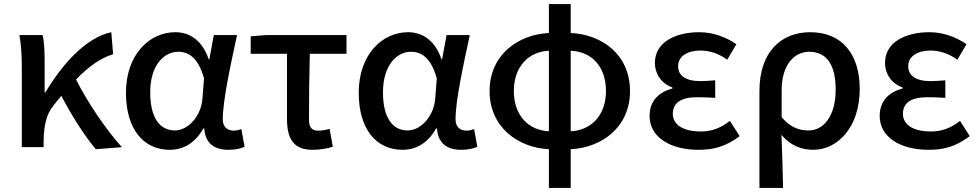

<svg xmlns="http://www.w3.org/2000/svg" viewBox="-20 -722 4799 942"><path d="M578 0C498 -88 408 -223 353 -332C418 -399 476 -438 535 -456L526 -564C404 -538 289 -413 203 -269H199V-419C199 -469 197 -519 189 -550H75C85 -498 87 -438 87 -394V0H194V-30C195 -105 207 -162 243 -205C256 -222 269 -237 281 -252C332 -153 397 -53 450 10Z M813 13C882 13 938 -22 978 -92H982C987 -18 1032 13 1101 13C1137 13 1163 6 1180 -2L1164 -89C1152 -84 1139 -81 1127 -81C1096 -81 1073 -99 1073 -136C1073 -231 1113 -411 1143 -550H1029L1007 -431H1004C972 -527 907 -564 840 -564C713 -564 598 -454 598 -267C598 -87 685 13 813 13ZM838 -82C762 -82 717 -147 717 -269C717 -403 785 -468 855 -468C904 -468 953 -440 981 -337L973 -236C966 -152 903 -82 838 -82Z M1210 -544V-458H1388V-140C1388 -43 1419 13 1513 13C1552 13 1587 6 1613 -2L1597 -90C1577 -84 1559 -81 1541 -81C1512 -81 1496 -95 1496 -134C1496 -230 1497 -343 1500 -458H1680V-550H1290Z M1955 13C2024 13 2080 -22 2120 -92H2124C2129 -18 2174 13 2243 13C2279 13 2305 6 2322 -2L2306 -89C2294 -84 2281 -81 2269 -81C2238 -81 2215 -99 2215 -136C2215 -231 2255 -411 2285 -550H2171L2149 -431H2146C2114 -527 2049 -564 1982 -564C1855 -564 1740 -454 1740 -267C1740 -87 1827 13 1955 13ZM1980 -82C1904 -82 1859 -147 1859 -269C1859 -403 1927 -468 1997 -468C2046 -468 2095 -440 2123 -337L2115 -236C2108 -152 2045 -82 1980 -82Z M2382 -275C2382 -97 2523 3 2673 10V200H2780V10C2931 3 3071 -97 3071 -275C3071 -454 2934 -553 2780 -560V-702H2673V-560C2523 -553 2382 -454 2382 -275ZM2780 -473C2882 -469 2953 -397 2953 -275C2953 -154 2878 -82 2780 -78ZM2501 -275C2501 -397 2575 -469 2673 -473V-78C2575 -82 2501 -154 2501 -275Z M3407 13C3482 13 3541 -3 3609 -54L3561 -129C3512 -90 3466 -77 3419 -77C3331 -77 3281 -110 3281 -164C3281 -217 3321 -245 3400 -245C3428 -245 3457 -244 3489 -242V-328C3462 -326 3439 -324 3417 -324C3341 -324 3307 -353 3307 -397C3307 -447 3354 -474 3416 -474C3464 -474 3508 -458 3548 -429L3593 -505C3541 -541 3477 -564 3411 -564C3295 -564 3193 -516 3193 -413C3193 -363 3222 -313 3279 -293V-288C3216 -271 3167 -230 3167 -153C3167 -48 3270 13 3407 13Z M3706 200H3822C3820 108 3818 35 3814 -60C3861 -5 3916 13 3971 13C4087 13 4198 -95 4198 -285C4198 -458 4110 -564 3955 -564C3816 -564 3706 -471 3706 -276ZM3948 -82C3905 -82 3861 -93 3815 -147V-279C3815 -403 3876 -468 3950 -468C4041 -468 4080 -397 4080 -282C4080 -153 4021 -82 3948 -82Z M4536 13C4611 13 4670 -3 4738 -54L4690 -129C4641 -90 4595 -77 4548 -77C4460 -77 4410 -110 4410 -164C4410 -217 4450 -245 4529 -245C4557 -245 4586 -244 4618 -242V-328C4591 -326 4568 -324 4546 -324C4470 -324 4436 -353 4436 -397C4436 -447 4483 -474 4545 -474C4593 -474 4637 -458 4677 -429L4722 -505C4670 -541 4606 -564 4540 -564C4424 -564 4322 -516 4322 -413C4322 -363 4351 -313 4408 -293V-288C4345 -271 4296 -230 4296 -153C4296 -48 4399 13 4536 13Z"/></svg>

Font: Kinto Sans Med
Style: Regular
Weight: 500
Designer: Authors: Ryoko NISHIZUKA  (kana & ideographs); Paul D. Hunt (Latin, Greek & Cyrillic); Wenlong ZHANG  (bopomofo); Sandol
Foundry: Adobe Systems Incorporated, ookami Inc.
Version: Version 0.001